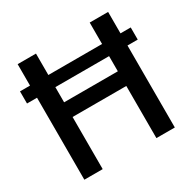

<svg xmlns="http://www.w3.org/2000/svg" viewBox="-158 -867 1022 1023"><g transform="rotate(-30 353.0 -355.5)"><path d="M696.3 -579.1H633.3V-710.9H520V-579.1H189.5V-710.9H76.7V-579.1H15.1V-504.4H76.7V0H189.5V-320.8H520V0H633.3V-504.4H696.3ZM189.5 -411.1V-504.4H520V-411.1Z"/></g></svg>

Font: Bert Sans Medium
Style: Regular
Weight: 500
Designer: Christian Robertson (Google), Cristiano Sobral
Foundry: Google, Cristiano Sobral
Version: Version 3.101